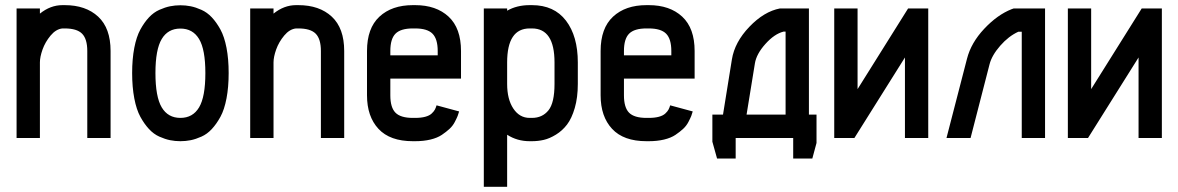

<svg xmlns="http://www.w3.org/2000/svg" viewBox="-20 -532 4542 740"><path d="M133.8 0H43.9V-499.5H133.8V-479.5Q174.3 -512.2 220.7 -512.2H229.5Q310.5 -512.2 358.4 -467.8Q406.2 -423.3 406.2 -335.4V0H316.4V-335.4Q316.4 -381.8 296.4 -402.1Q276.4 -422.4 229.5 -422.4H220.7Q195.8 -419.9 175 -395Q154.3 -370.1 144 -341.3Q133.8 -312.5 133.8 -291.5Z M853 -347.7Q861.3 -304.7 861.3 -250.5Q861.3 -196.3 853 -152.8Q844.7 -109.4 829.6 -81.8Q814.5 -54.2 796.4 -34.7Q778.3 -15.1 756.3 -5.4Q734.4 4.4 715.1 8.3Q695.8 12.2 675.3 12.2Q654.8 12.2 635.5 8.3Q616.2 4.4 594.2 -5.4Q572.3 -15.1 554.2 -34.7Q536.1 -54.2 521 -81.8Q505.9 -109.4 497.6 -152.8Q489.3 -196.3 489.3 -250.5Q489.3 -304.7 497.6 -347.7Q505.9 -390.6 521 -418.2Q536.1 -445.8 554.2 -465.1Q572.3 -484.4 594.2 -494.1Q616.2 -503.9 635.5 -507.8Q654.8 -511.7 675.3 -511.7Q695.8 -511.7 715.1 -507.8Q734.4 -503.9 756.3 -494.1Q778.3 -484.4 796.4 -465.1Q814.5 -445.8 829.6 -418.2Q844.7 -390.6 853 -347.7ZM579.1 -250.5Q579.1 -158.7 603.3 -118.2Q627.4 -77.6 675.3 -77.6Q723.1 -77.6 747.3 -118.2Q771.5 -158.7 771.5 -250.5Q771.5 -341.3 747.3 -381.6Q723.1 -421.9 675.3 -421.9Q627.4 -421.9 603.3 -381.6Q579.1 -341.3 579.1 -250.5Z M1034.2 0H944.3V-499.5H1034.2V-479.5Q1074.7 -512.2 1121.1 -512.2H1129.9Q1210.9 -512.2 1258.8 -467.8Q1306.6 -423.3 1306.6 -335.4V0H1216.8V-335.4Q1216.8 -381.8 1196.8 -402.1Q1176.8 -422.4 1129.9 -422.4H1121.1Q1096.2 -419.9 1075.4 -395Q1054.7 -370.1 1044.4 -341.3Q1034.2 -312.5 1034.2 -291.5Z M1667 -318.8V-335.4Q1667 -381.8 1647 -402.1Q1627 -422.4 1580.1 -422.4H1571.3Q1524.4 -422.4 1504.4 -402.3Q1484.4 -382.3 1484.4 -335.4V-318.8ZM1484.4 -229V-164.6Q1484.4 -117.7 1504.2 -97.7Q1523.9 -77.6 1571.3 -77.6H1580.1Q1603 -77.6 1619.1 -82Q1635.3 -86.4 1643.8 -94.5Q1652.3 -102.5 1656 -109.4Q1659.7 -116.2 1662.6 -126L1749.5 -102.5Q1747.1 -93.3 1743.9 -85.2Q1740.7 -77.1 1732.9 -62Q1725.1 -46.9 1712.6 -35.4Q1700.2 -23.9 1682.9 -12.2Q1665.5 -0.5 1638.9 5.9Q1612.3 12.2 1580.1 12.2H1571.3Q1482.9 12.2 1438.7 -35.4Q1394.5 -83 1394.5 -164.6V-335.4Q1394.5 -423.3 1442.4 -467.8Q1490.2 -512.2 1571.3 -512.2H1580.1Q1661.1 -512.2 1709 -467.8Q1756.8 -423.3 1756.8 -335.4V-229Z M1934.6 188H1844.7V-208.5V-291.5V-499.5H1934.6V-490.7Q1971.7 -512.2 2021.5 -512.2H2030.3Q2115.7 -512.2 2161.4 -452.4Q2207 -392.6 2207 -291.5V-208.5Q2207 -156.2 2195.3 -116Q2183.6 -75.7 2165.5 -52Q2147.5 -28.3 2122.8 -13.2Q2098.1 2 2075.9 7.1Q2053.7 12.2 2030.3 12.2H2021.5Q1973.1 12.2 1934.6 -12.7ZM1934.6 -208.5Q1934.6 -149.4 1958.5 -113.5Q1982.4 -77.6 2021.5 -77.6H2030.3Q2070.3 -77.6 2093.8 -106.7Q2117.2 -135.7 2117.2 -208.5V-291.5Q2117.2 -422.4 2030.3 -422.4H2021.5Q1934.6 -422.4 1934.6 -291.5Z M2567.4 -318.8V-335.4Q2567.4 -381.8 2547.4 -402.1Q2527.3 -422.4 2480.5 -422.4H2471.7Q2424.8 -422.4 2404.8 -402.3Q2384.8 -382.3 2384.8 -335.4V-318.8ZM2384.8 -229V-164.6Q2384.8 -117.7 2404.5 -97.7Q2424.3 -77.6 2471.7 -77.6H2480.5Q2503.4 -77.6 2519.5 -82Q2535.6 -86.4 2544.2 -94.5Q2552.7 -102.5 2556.4 -109.4Q2560.1 -116.2 2563 -126L2649.9 -102.5Q2647.5 -93.3 2644.3 -85.2Q2641.1 -77.1 2633.3 -62Q2625.5 -46.9 2613 -35.4Q2600.6 -23.9 2583.3 -12.2Q2565.9 -0.5 2539.3 5.9Q2512.7 12.2 2480.5 12.2H2471.7Q2383.3 12.2 2339.1 -35.4Q2294.9 -83 2294.9 -164.6V-335.4Q2294.9 -423.3 2342.8 -467.8Q2390.6 -512.2 2471.7 -512.2H2480.5Q2561.5 -512.2 2609.4 -467.8Q2657.2 -423.3 2657.2 -335.4V-229Z M2857.4 -90.3H3007.8V-410.2H3000Q2964.8 -401.4 2930.2 -362.8Q2895.5 -324.2 2889.6 -288.1ZM2800.8 -302.7Q2811.5 -369.6 2868.2 -428.7Q2924.8 -487.8 2986.3 -499.5H2990.7H3097.7V-90.3H3127V19L3110.8 79.1H3037.1V0H2815.4V79.1H2743.7L2725.6 14.2V-90.3H2766.6Z M3195.3 0V-499.5H3285.2V-188.5L3480 -499.5H3557.6V0H3467.8V-310.5L3272.9 0Z M3707 -305.7Q3722.7 -367.2 3773.4 -421.1Q3824.2 -475.1 3878.9 -496.6L3887.2 -499.5H4007.8V0H3918V-409.7H3904.8Q3867.2 -392.6 3835 -355.7Q3802.7 -318.8 3793.9 -284.2L3720.7 0H3627.9Z M4095.7 0V-499.5H4185.5V-188.5L4380.4 -499.5H4458V0H4368.2V-310.5L4173.3 0Z"/></svg>

Font: Anka/Coder Narrow
Style: Bold
Weight: 700
Width: 3
Monospace: yes
Version: Version 001.100